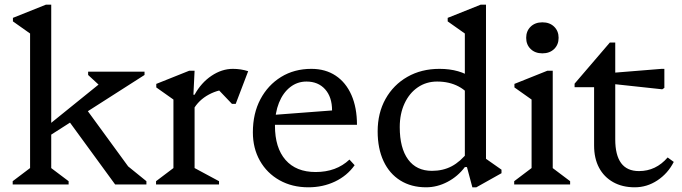

<svg xmlns="http://www.w3.org/2000/svg" viewBox="-20 -785 2901 817"><path d="M34 0V-14L124 -82L108 -54V-675L151 -612L35 -694V-709L175 -765H198V-52L183 -81L272 -14V0ZM470 0 251 -300 326 -350 545 -50H487V-108L603 -14V0ZM179 -200V-247L424 -445L430 -405H421L355 -466V-480H595V-466Z M644 0V-14L734 -82L718 -54V-394L761 -331L645 -413V-428L785 -484H808L803 -382H808V-52L793 -78L912 -14V0ZM802 -318 793 -382H808Q836 -433 880 -462.5Q924 -492 971 -492Q1005 -492 1036 -482L983 -343H967L882 -432L963 -406Q912 -406 868.5 -382.5Q825 -359 802 -318Z M1292 12Q1223 12 1169.5 -18Q1116 -48 1086 -101Q1056 -154 1056 -222Q1056 -302 1088 -362.5Q1120 -423 1176 -457.5Q1232 -492 1305 -492Q1365 -492 1408.5 -463Q1452 -434 1475.5 -380.5Q1499 -327 1499 -254H1116V-294L1393 -315Q1393 -372 1363.5 -405Q1334 -438 1284 -438Q1245 -438 1214.5 -414Q1184 -390 1167 -347.5Q1150 -305 1150 -250Q1150 -156 1195 -104.5Q1240 -53 1323 -53Q1411 -53 1467 -106L1489 -82Q1457 -37 1405.5 -12.5Q1354 12 1292 12Z M1990 12 1967 -74H1958V-675L2001 -612L1885 -694V-709L2025 -765H2048V-81L2007 -138L2114 -63V-48L2007 12ZM1793 12Q1730 12 1683.5 -17Q1637 -46 1612 -99.5Q1587 -153 1587 -226Q1587 -304 1620.5 -364Q1654 -424 1713.5 -458Q1773 -492 1850 -492Q1937 -492 1993 -451V-357Q1971 -396 1931.5 -417Q1892 -438 1840 -438Q1794 -438 1758 -413.5Q1722 -389 1701.5 -345Q1681 -301 1681 -244Q1681 -155 1716.5 -106.5Q1752 -58 1818 -58Q1865 -58 1902 -77.5Q1939 -97 1973 -140V-74H1958Q1928 -34 1884 -11Q1840 12 1793 12Z M2168 0V-14L2258 -82L2242 -54V-394L2285 -331L2169 -413V-428L2309 -484H2332V-52L2317 -81L2406 -14V0ZM2288 -558Q2257 -558 2238 -576.5Q2219 -595 2219 -624Q2219 -653 2238 -671.5Q2257 -690 2288 -690Q2319 -690 2338 -671.5Q2357 -653 2357 -624Q2357 -595 2338 -576.5Q2319 -558 2288 -558Z M2681 12Q2628 12 2589 -10Q2550 -32 2529 -71.5Q2508 -111 2508 -166V-469L2551 -414H2425V-429L2575 -604H2598V-192Q2598 -125 2623 -91Q2648 -57 2699 -57Q2771 -57 2821 -115L2847 -96Q2822 -47 2777.5 -17.5Q2733 12 2681 12ZM2798 -405 2585 -428V-475L2795 -492H2807V-411Z"/></svg>

Font: Platypi Light
Style: Regular
Weight: 300
Designer: David Sargent
Foundry: Bolt Cutter Type
Version: Version 1.200